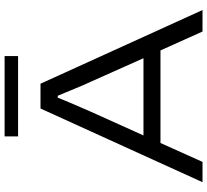

<svg xmlns="http://www.w3.org/2000/svg" viewBox="-52 -826 878 813"><g transform="rotate(-90 386.5 -419.0)"><path d="M22 0 334 -686H439L751 0H660L580 -178H188L108 0ZM220 -250H547L447 -474Q442 -484 434.5 -501.5Q427 -519 418.5 -539.5Q410 -560 402 -579.5Q394 -599 388 -613H380Q372 -592 360.5 -565.5Q349 -539 338.5 -514.5Q328 -490 321 -474ZM216 -781V-838H556V-781Z"/></g></svg>

Font: Archivo SemiExpanded Light
Style: Regular
Weight: 300
Width: 6
Designer: Hector Gatti
Foundry: Omnibus-Type
Version: Version 2.001